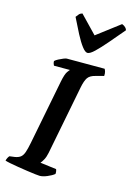

<svg xmlns="http://www.w3.org/2000/svg" viewBox="-153 -1053 771 1124"><g transform="rotate(15 232.0 -491.5)"><path d="M205 0Q198 0 176.8 -2.5Q155.5 -5 127 -9.2Q98.5 -13.5 70 -18Q41.5 -22.5 19.5 -27Q-2.5 -31.5 -10.5 -34.5Q-8.5 -44 -3.8 -52.8Q1 -61.5 5 -65L36 -69Q58 -72.5 70.8 -82.5Q83.5 -92.5 91 -114.2Q98.5 -136 105.5 -172L182.5 -565.5Q192 -612.5 203.2 -628Q214.5 -643.5 216.5 -644.5H119.5Q117.5 -648 115 -654.8Q112.5 -661.5 112.5 -671Q119.5 -678 133.8 -685.5Q148 -693 161.8 -698.5Q175.5 -704 181 -704H410.5Q414 -699.5 417.2 -688.5Q420.5 -677.5 419 -662.5L370 -649.5Q337 -641.5 324.2 -622.5Q311.5 -603.5 303.5 -563.5L221.5 -143.5Q216.5 -118 206.8 -100.2Q197 -82.5 190 -75.5L288 -63Q290.5 -59 291.8 -50Q293 -41 292 -34.5Q276 -21.5 250 -10.8Q224 0 205 0ZM289 -767.5Q275 -767.5 255.8 -792.8Q236.5 -818 214.2 -860.5Q192 -903 167.5 -953.5Q175 -963.5 181.8 -971.5Q188.5 -979.5 201.5 -983L303 -877.5L442 -983Q455.5 -978 463.2 -970.2Q471 -962.5 473 -954Q430 -903 393.5 -860.5Q357 -818 330.5 -792.8Q304 -767.5 289 -767.5Z"/></g></svg>

Font: Texturina Medium
Style: Italic
Weight: 500
Italic angle: -11°
Designer: Guillermo Torres Carreño
Foundry: Omnibus-Type
Version: Version 1.002